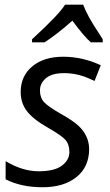

<svg xmlns="http://www.w3.org/2000/svg" viewBox="-20 -786 468 816"><path d="M243.7 -82.5Q274.9 -106.4 274.9 -139.6Q274.9 -172.9 257.8 -191.9Q240.7 -210.9 180.7 -245.1Q120.6 -279.3 94.2 -314Q67.9 -348.1 67.9 -395Q67.9 -462.9 117.2 -503.9Q166.5 -544.9 248.5 -544.9Q330.6 -544.9 408.2 -508.8L381.8 -441.9L354.5 -454.1Q305.2 -475.1 253.4 -475.1Q201.7 -475.6 175.8 -454.1Q149.9 -432.6 149.9 -402.3Q149.4 -372.1 167 -352.1Q184.6 -333 237.8 -302.7Q291 -272.5 313.5 -251.5Q358.4 -209.5 358.9 -151.9Q358.4 -76.2 304.7 -33.2Q251 9.8 160.6 9.8Q70.3 9.8 3.9 -23.9V-101.1Q75.7 -58.1 144 -58.1Q212.4 -58.1 243.7 -82.5ZM416.5 -606H366.2Q338.4 -629.4 287.6 -698.2Q222.2 -640.1 169.4 -606H116.2V-619.1Q232.9 -726.1 256.3 -766.1H333.5Q351.6 -717.8 396 -651.4L416.5 -619.1Z"/></svg>

Font: OpenSans-Italic
Style: Italic
Weight: 400
Italic angle: -12°
Foundry: Ascender Corporation
Version: Version 1.10